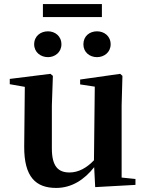

<svg xmlns="http://www.w3.org/2000/svg" viewBox="-20 -908 718 944"><path d="M216 -627C250 -627 282 -651 282 -690C282 -731 250 -754 216 -754C180 -754 148 -731 148 -690C148 -651 180 -627 216 -627ZM457 -627C492 -627 524 -651 524 -690C524 -731 492 -754 457 -754C421 -754 390 -731 390 -690C390 -651 421 -627 457 -627ZM191 -824H481V-888H191ZM448 12 646 1V-28L578 -35V-389L582 -535L571 -545L374 -517V-493L446 -482L442 -120C407 -83 366 -60 322 -60C267 -60 235 -89 235 -178V-389L240 -535L228 -545L28 -520V-494L102 -481L99 -188C98 -37 157 16 256 16C333 16 395 -25 443 -86Z"/></svg>

Font: Noto Serif SC
Style: Bold
Weight: 700
Designer: Ryoko NISHIZUKA 西塚涼子 (kana & ideographs); Frank Grießhammer (Latin, Greek & Cyrillic); Wenlong ZHANG 张文龙 (bopomofo); San
Foundry: Adobe
Version: Version 2.001;hotconv 1.1.0;makeotfexe 2.6.0